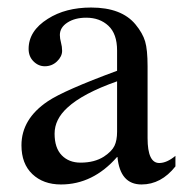

<svg xmlns="http://www.w3.org/2000/svg" viewBox="-20 -480 490 510"><path d="M446 -66V-38Q408 10 356 10Q299 10 292 -63H291Q227 10 142 10Q95 10 66 -17.5Q37 -45 37 -94Q37 -164 107 -211Q150 -240 291 -292V-346Q291 -390 268 -411.5Q245 -433 209 -433Q179 -433 159 -420Q139 -407 139 -387Q139 -378 142 -367Q145 -356 145 -345Q145 -330 131.5 -317Q118 -304 99 -304Q82 -304 69 -317Q56 -330 56 -350Q56 -398 107 -430Q154 -460 222 -460Q303 -460 340 -415Q359 -392 365.5 -370Q372 -348 372 -304V-113Q372 -47 403 -47Q423 -47 446 -66ZM291 -130V-264Q200 -232 159 -194Q125 -163 125 -125Q125 -87 144 -67.5Q163 -48 194 -48Q231 -48 256 -64Q277 -78 284 -92.5Q291 -107 291 -130Z"/></svg>

Font: STIX Math
Style: Regular
Weight: 400
Designer: MicroPress Inc., with final additions and corrections provided by Coen Hoffman, Elsevier (retired)
Version: Version 1.1.1